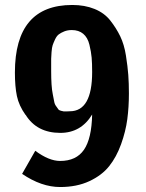

<svg xmlns="http://www.w3.org/2000/svg" viewBox="-20 -732 587 773"><path d="M40 -440Q40 -712 271 -712Q321 -712 360.5 -696Q400 -680 424 -649.5Q448 -619 464 -586Q480 -553 487 -508.5Q494 -464 496.5 -430.5Q499 -397 499 -356Q499 -301 492.5 -252Q486 -203 467.5 -151.5Q449 -100 419.5 -63Q390 -26 339.5 -2.5Q289 21 222 21Q147 21 69 -32L122 -125Q177 -84 222 -84Q287 -84 318 -129Q349 -174 351 -271Q306 -197 223 -197Q128 -197 83 -270V-269Q56 -307 48 -345.5Q40 -384 40 -440ZM186 -445Q186 -416 187.5 -392.5Q189 -369 192.5 -352.5Q196 -336 198 -324Q200 -312 206 -304.5Q212 -297 214.5 -292.5Q217 -288 225.5 -286Q234 -284 236.5 -283.5Q239 -283 249 -283.5Q259 -284 261 -284Q351 -284 351 -442Q351 -477 349 -500Q347 -523 340 -552Q333 -581 315 -596Q297 -611 269 -611Q252 -611 238.5 -605.5Q225 -600 216.5 -593.5Q208 -587 201.5 -573Q195 -559 192 -550Q189 -541 187.5 -522Q186 -503 186 -495.5Q186 -488 186 -468Q186 -448 186 -445Z"/></svg>

Font: Coval
Style: Heavy
Weight: 900
Foundry: Context Ltd
Version: Version 001.000